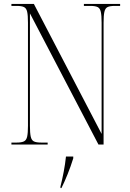

<svg xmlns="http://www.w3.org/2000/svg" viewBox="-20 -734 660 975"><path d="M38 0V-10H65Q89 -10 101.5 -16Q114 -22 118 -40.5Q122 -59 122 -95V-619Q122 -656 118 -674Q114 -692 102 -698Q90 -704 65 -704H38V-714H152L496 -54V-619Q496 -655 492 -673.5Q488 -692 476 -698Q464 -704 439 -704H406V-714H590V-704H563Q538 -704 526 -698Q514 -692 510 -673.5Q506 -655 506 -619V0H480L132 -666V-95Q132 -59 136 -40.5Q140 -22 152 -16Q164 -10 189 -10H222V0ZM287 213Q296 178 303.5 138.5Q311 99 315 61H352V70Q339 112 323 151.5Q307 191 292 221H287Z"/></svg>

Font: Noto Serif Display Condensed ExtraLight
Style: Regular
Weight: 200
Width: 3
Designer: Monotype Design Team
Foundry: Monotype Imaging Inc.
Version: Version 2.009